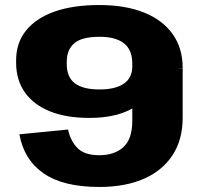

<svg xmlns="http://www.w3.org/2000/svg" viewBox="-20 -731 794 762"><path d="M705 -264Q705 -177 665 -115.5Q625 -54 551 -21.5Q477 11 374 11Q231 11 153 -43Q75 -97 57 -198L250 -217Q260 -171 288 -143Q316 -115 374 -115Q435 -115 470 -147.5Q505 -180 505 -250V-460H705ZM374 -711Q477 -711 551 -681.5Q625 -652 665 -596Q705 -540 705 -461L597 -457Q597 -366 527 -314.5Q457 -263 335 -263Q243 -263 178.5 -289Q114 -315 79 -364Q44 -413 44 -482V-492Q44 -561 83.5 -610Q123 -659 196.5 -685Q270 -711 374 -711ZM375 -585Q305 -585 275 -559.5Q245 -534 245 -486V-476Q245 -425 277 -400.5Q309 -376 375 -376Q438 -376 471.5 -399Q505 -422 505 -468V-479Q505 -533 472 -559Q439 -585 375 -585Z"/></svg>

Font: Pathway Extreme 28pt ExtraBold
Style: Regular
Weight: 800
Designer: Eduardo Rodriguez Tunni
Foundry: Eduardo Rodriguez Tunni
Version: Version 1.001;gftools[0.9.26]